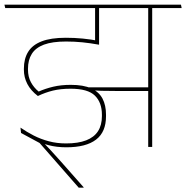

<svg xmlns="http://www.w3.org/2000/svg" viewBox="-34 -646 819 844"><path d="M635 -615H617.5V0H635ZM548.5 -610.5H764.5L761.5 -625.5H545.5ZM714 -610.5 711 -625.5H-14.5L-11 -610.5ZM384 -616V-461.5L401.5 -451V-616ZM624 -262H353V-251.5Q382 -247.5 411.5 -246.8Q441 -246 482.5 -246H624ZM333.5 179V177L234 64.5Q218.5 47.5 206.5 34Q194.5 20.5 182.8 8Q171 -4.5 156.5 -19.5V-23L58.5 -61.5L140 -17.5L312 179ZM56 -85 58.5 -61.5 114.5 -34Q144 -17 179.5 -7.8Q215 1.5 257.5 1.5Q301 1.5 333.8 -7Q366.5 -15.5 388.5 -32.5Q410.5 -49.5 421.2 -75Q432 -100.5 432 -135V-142Q432 -183.5 416.5 -212.8Q401 -242 367 -257.5Q333 -273 277 -273Q234.5 -273 199.8 -264.8Q165 -256.5 136 -243.5Q114.5 -261 101.8 -284.8Q89 -308.5 89 -340V-343.5Q89 -382.5 105.8 -409.2Q122.5 -436 159.2 -449.8Q196 -463.5 256.5 -463.5Q293.5 -463.5 328.2 -460Q363 -456.5 401.5 -449.5V-466Q365.5 -473 329.5 -476.5Q293.5 -480 255.5 -480Q189.5 -480 149 -464.2Q108.5 -448.5 89.8 -418.2Q71 -388 71 -344V-339.5Q71 -306 86.2 -276.8Q101.5 -247.5 132.5 -224Q165 -239.5 198.8 -247.8Q232.5 -256 276.5 -256Q352 -256 383 -225.8Q414 -195.5 414 -141.5V-135.5Q414 -96 396.8 -69.2Q379.5 -42.5 344.5 -29Q309.5 -15.5 256.5 -15.5Q216 -15.5 180.5 -25Q145 -34.5 114.2 -50.2Q83.5 -66 56 -85Z"/></svg>

Font: Anek Devanagari Medium Thin
Style: Regular
Weight: 250
Version: Version 1.003